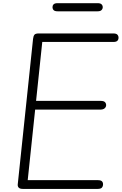

<svg xmlns="http://www.w3.org/2000/svg" viewBox="-20 -1220 786 1240"><path d="M126.5 0Q108 0 100.2 -8.8Q92.5 -17.5 95 -33L193.5 -969Q195.5 -986.5 202 -995.2Q208.5 -1004 230 -1004H711.5Q731 -1004 738.2 -996Q745.5 -988 745.5 -976.5Q745.5 -964.5 738.2 -956.8Q731 -949 711.5 -949H253L213 -568.5H630Q650 -568.5 657.8 -560.5Q665.5 -552.5 665.5 -541Q665.5 -529.5 656.2 -520.8Q647 -512 626 -512H207L159 -56.5H611.5Q631 -56.5 638.2 -49.2Q645.5 -42 645.5 -30Q645.5 -17 638.2 -8.5Q631 0 611.5 0ZM352 -1147Q333.5 -1147 326.2 -1154.8Q319 -1162.5 319 -1173.5Q319 -1184.5 326.2 -1192Q333.5 -1199.5 352 -1199.5H610.5Q628.5 -1199.5 636 -1192Q643.5 -1184.5 643.5 -1173.5Q643.5 -1163 635.8 -1155Q628 -1147 610.5 -1147Z"/></svg>

Font: Edu NSW ACT Hand
Style: Regular
Weight: 400
Designer: Tina and Corey Anderson, Eben Sorkin, Mirko Velimirovic
Foundry: Sorkin Type Co.
Version: Version 2.000